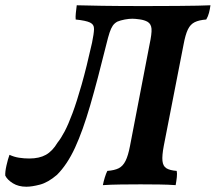

<svg xmlns="http://www.w3.org/2000/svg" viewBox="-50 -699 818 728"><path d="M50 9Q20 9 -1 -4Q-22 -17 -30 -33Q-31 -47 -25.5 -71.5Q-20 -96 -14 -112Q3 -104 22 -101Q41 -98 61 -98Q99 -98 124 -112Q149 -126 168 -158Q181 -174 195 -200.5Q209 -227 225 -270Q241 -313 259.5 -378Q278 -443 299 -537Q306 -571 306.5 -588.5Q307 -606 291.5 -613.5Q276 -621 237 -625Q236 -635 237.5 -649.5Q239 -664 241 -679Q276 -678 338 -677Q400 -676 498 -676Q575 -676 622.5 -676.5Q670 -677 699 -677.5Q728 -678 748 -679Q746 -664 742.5 -650.5Q739 -637 732 -625Q705 -623 688.5 -615Q672 -607 662.5 -587.5Q653 -568 646 -530L571 -146Q564 -109 566 -89Q568 -69 581 -61Q594 -53 620 -51Q622 -42 620.5 -27.5Q619 -13 616 3Q589 1 554 0.5Q519 0 483 0Q447 0 408 0.5Q369 1 340 3Q343 -12 347.5 -26.5Q352 -41 357 -51Q384 -53 400 -61Q416 -69 426 -89Q436 -109 443 -146L517 -530Q526 -572 524.5 -590Q523 -608 510 -616Q498 -623 480 -625.5Q462 -628 452 -628Q439 -628 423 -625Q407 -622 395 -617Q384 -611 377.5 -601.5Q371 -592 365.5 -575.5Q360 -559 353 -530Q320 -396 292 -299.5Q264 -203 234.5 -139Q205 -75 166 -36Q132 -7 101.5 1Q71 9 50 9Z"/></svg>

Font: Vollkorn SemiBold
Style: Italic
Weight: 600
Italic angle: -11°
Designer: Friedrich Althausen
Foundry: Friedrich Althausen
Version: Version 5.000